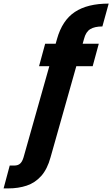

<svg xmlns="http://www.w3.org/2000/svg" viewBox="-168 -799 624 1067"><path d="M-148 248 -114 121H-89Q-68 121 -56 110Q-44 99 -37 75L149 -583Q178 -686 248 -732.5Q318 -779 436 -779L401 -652Q358 -652 333.5 -637Q309 -622 299 -583L113 75Q95 141 61 179Q27 217 -19.5 232.5Q-66 248 -122 248ZM49 -431 83 -556H381L347 -431Z"/></svg>

Font: DM Sans 9pt Black
Style: Italic
Weight: 900
Italic angle: -10°
Version: Version 4.004;gftools[0.9.30]